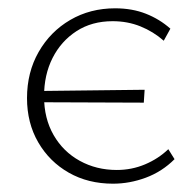

<svg xmlns="http://www.w3.org/2000/svg" viewBox="-20 -436 471 462"><path d="M252 6Q192 6 145.5 -20.5Q99 -47 72 -93.5Q45 -140 45 -200Q45 -262 73 -311Q101 -360 149 -388Q197 -416 257 -416Q298 -416 331 -403Q364 -390 390 -367L374 -338Q349 -360 318 -372.5Q287 -385 251 -385Q201 -385 164 -361Q127 -337 106.5 -296.5Q86 -256 86 -204Q86 -151 109 -111Q132 -71 172 -49Q212 -27 261 -27Q297 -27 329 -40.5Q361 -54 385 -77L400 -53Q370 -23 331 -8.5Q292 6 252 6ZM326 -189 67 -190 69 -217 328 -220Z"/></svg>

Font: Ysabeau ExtraLight
Style: Regular
Weight: 250
Designer: Christian Thalmann (Catharsis Fonts)
Version: Version 2.002